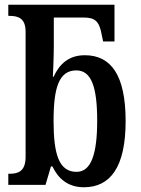

<svg xmlns="http://www.w3.org/2000/svg" viewBox="-20 -780 593 810"><path d="M334 10C446 10 510 -76 510 -269C510 -462 449 -547 338 -547C270 -547 231 -510 206 -456H203C203 -456 207 -539 207 -582V-706H333C380 -706 399 -691 409 -634L415 -605H463V-760H15V-713H20C56 -713 88 -704 88 -646V-118C88 -56 55 -47 21 -47H15V0H172L195 -78H201C226 -26 267 10 334 10ZM303 -55C228 -55 206 -131 206 -270C206 -411 229 -483 302 -483C365 -483 390 -414 390 -271C390 -131 365 -55 303 -55Z"/></svg>

Font: Noto Serif Condensed Semi
Style: Regular
Weight: 600
Width: 3
Designer: Monotype Design Team
Foundry: Monotype Imaging Inc.
Version: Version 1.002